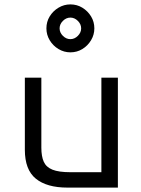

<svg xmlns="http://www.w3.org/2000/svg" viewBox="-20 -853 640 873"><path d="M441 -70V-500H516V0H287Q193 0 143 -40.5Q93 -81 93 -172V-500H168V-182Q168 -142 179 -117.5Q190 -93 218.5 -81.5Q247 -70 301 -70ZM191 -724Q191 -754 206 -778.5Q221 -803 246 -818Q271 -833 300 -833Q330 -833 354.5 -818Q379 -803 394 -778.5Q409 -754 409 -724Q409 -695 394 -670Q379 -645 354.5 -630Q330 -615 300 -615Q271 -615 246 -630Q221 -645 206 -670Q191 -695 191 -724ZM251 -724Q251 -705 266 -690Q281 -675 300 -675Q319 -675 334 -690Q349 -705 349 -724Q349 -743 334 -758Q319 -773 300 -773Q281 -773 266 -758Q251 -743 251 -724Z"/></svg>

Font: Orbit
Style: Regular
Weight: 400
Designer: Sooun Cho
Foundry: JAMO
Version: Version 1.000; ttfautohint (v1.8.4.7-5d5b);gftools[0.9.29]